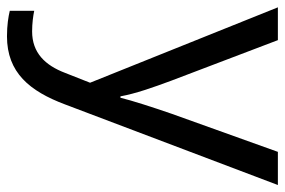

<svg xmlns="http://www.w3.org/2000/svg" viewBox="-153 -423 816 550"><g transform="rotate(90 255.0 -148.0)"><path d="M1 -536 217 2 189 73C167 131 131 168 70 168C47 168 25 165 11 162V232C28 236 52 240 84 240C188 240 241 175 279 74L510 -536H415L306 -232C287 -177 268 -118 260 -85H256C248 -129 231 -177 211 -231L95 -536Z"/></g></svg>

Font: Noto Sans Sinhala UI
Style: Regular
Weight: 400
Designer: Jelle Bosma - Monotype Design Team
Foundry: Monotype Imaging Inc.
Version: Version 2.006